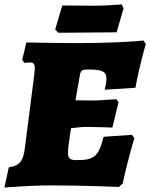

<svg xmlns="http://www.w3.org/2000/svg" viewBox="-40 -843 683 873"><path d="M522 -805 513 -823C513 -823 441 -817 392 -817C335 -817 243 -818 243 -818L211 -709L225 -694C225 -694 297 -695 354 -695L490 -696ZM269 -151C269 -173 278 -226 283 -260C301 -262 328 -266 356 -266C400 -266 471 -263 471 -263L499 -378L489 -392C489 -392 411 -386 382 -386C355 -386 322 -387 303 -387L323 -500C327 -522 332 -527 358 -527C424 -527 444 -519 444 -484C444 -467 436 -435 436 -435L576 -444C592 -538 623 -643 623 -643L612 -659C557 -652 430 -647 310 -647C220 -647 80 -650 80 -650L61 -571L71 -557C71 -557 86 -559 96 -559C112 -559 118 -553 118 -532C118 -525 117 -516 116 -505L73 -170C66 -110 49 -90 0 -82L-20 10C-20 10 88 0 190 0C343 0 501 7 501 7L518 -9C541 -118 571 -215 571 -215L560 -230L431 -221C408 -131 389 -115 309 -115C279 -115 269 -121 269 -151Z"/></svg>

Font: Alegreya SC Black
Style: Italic
Weight: 900
Italic angle: -7°
Designer: Juan Pablo del Peral
Foundry: Huerta Tipografica
Version: Version 2.007;PS 002.007;hotconv 1.0.88;makeotf.lib2.5.64775